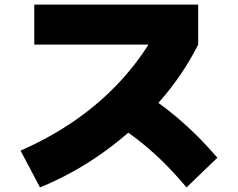

<svg xmlns="http://www.w3.org/2000/svg" viewBox="-20 -765 1040 840"><path d="M70 -106Q202 -164 311.5 -240.5Q421 -317 507.5 -411Q594 -505 657 -615L715 -570H130V-745H847V-570Q780 -436 674.5 -316.5Q569 -197 436.5 -101.5Q304 -6 155 55ZM796 55Q740 -12 684.5 -65.5Q629 -119 570 -163.5Q511 -208 444 -246L570 -381Q665 -327 755.5 -250.5Q846 -174 931 -75Z"/></svg>

Font: M PLUS 1 Black
Style: Regular
Weight: 900
Designer: Coji Morishita
Foundry: UNDERFOREST DESIGN
Version: Version 1.001